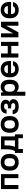

<svg xmlns="http://www.w3.org/2000/svg" viewBox="2368 -2917 749 5525"><g transform="rotate(-90 2742.5 -154.5)"><path d="M379 -398H181V0H65V-500H495V0H379Z M835 9Q722 9 658.5 -55Q595 -119 595 -234V-266Q595 -323 611.5 -368Q628 -413 659.5 -444.5Q691 -476 735 -492.5Q779 -509 835 -509Q948 -509 1011.5 -445Q1075 -381 1075 -266V-234Q1075 -177 1058.5 -132Q1042 -87 1010.5 -55.5Q979 -24 934.5 -7.5Q890 9 835 9ZM835 -99Q892 -99 922.5 -132Q953 -165 953 -234V-266Q953 -334 921.5 -367.5Q890 -401 835 -401Q778 -401 747.5 -368Q717 -335 717 -266V-234Q717 -166 748.5 -132.5Q780 -99 835 -99Z M1528 0H1217V130H1105V-100H1158Q1169 -118 1178.5 -140.5Q1188 -163 1194.5 -192.5Q1201 -222 1205 -260.5Q1209 -299 1209 -350V-500H1580V-100H1640V130H1528ZM1321 -350Q1321 -297 1317.5 -257.5Q1314 -218 1308 -188.5Q1302 -159 1294.5 -137.5Q1287 -116 1279 -100H1464V-398H1321Z M1925 9Q1812 9 1748.5 -55Q1685 -119 1685 -234V-266Q1685 -323 1701.5 -368Q1718 -413 1749.5 -444.5Q1781 -476 1825 -492.5Q1869 -509 1925 -509Q2038 -509 2101.5 -445Q2165 -381 2165 -266V-234Q2165 -177 2148.5 -132Q2132 -87 2100.5 -55.5Q2069 -24 2024.5 -7.5Q1980 9 1925 9ZM1925 -99Q1982 -99 2012.5 -132Q2043 -165 2043 -234V-266Q2043 -334 2011.5 -367.5Q1980 -401 1925 -401Q1868 -401 1837.5 -368Q1807 -335 1807 -266V-234Q1807 -166 1838.5 -132.5Q1870 -99 1925 -99Z M2440 -509Q2540 -509 2587.5 -467.5Q2635 -426 2635 -361Q2635 -329 2619.5 -302Q2604 -275 2572 -257Q2611 -240 2630.5 -211Q2650 -182 2650 -145Q2650 -111 2638 -82.5Q2626 -54 2600.5 -34Q2575 -14 2535 -2.5Q2495 9 2440 9Q2330 9 2278.5 -36.5Q2227 -82 2220 -165H2332Q2340 -128 2363 -108.5Q2386 -89 2440 -89Q2495 -89 2516.5 -106Q2538 -123 2538 -149Q2538 -175 2516.5 -192Q2495 -209 2440 -209H2385V-301H2440Q2486 -301 2504.5 -316Q2523 -331 2523 -356Q2523 -381 2504.5 -396Q2486 -411 2440 -411Q2395 -411 2375 -393Q2355 -375 2347 -340H2235Q2243 -421 2291 -465Q2339 -509 2440 -509Z M3012 9Q2918 9 2866 -50V200H2750V-500H2841L2852 -432Q2878 -471 2918.5 -490Q2959 -509 3012 -509Q3055 -509 3091.5 -493.5Q3128 -478 3154 -447.5Q3180 -417 3195 -371.5Q3210 -326 3210 -266V-234Q3210 -174 3195 -129Q3180 -84 3153.5 -53Q3127 -22 3091 -6.5Q3055 9 3012 9ZM2977 -99Q3030 -99 3059 -131Q3088 -163 3088 -234V-266Q3088 -335 3058 -368Q3028 -401 2977 -401Q2929 -401 2898.5 -368Q2868 -335 2866 -272V-234Q2866 -168 2897.5 -133.5Q2929 -99 2977 -99Z M3515 9Q3461 9 3418 -7.5Q3375 -24 3344 -55.5Q3313 -87 3296.5 -132Q3280 -177 3280 -234V-266Q3280 -323 3296.5 -368Q3313 -413 3344 -444.5Q3375 -476 3418 -492.5Q3461 -509 3515 -509Q3624 -509 3687 -442Q3750 -375 3750 -250V-211H3396Q3401 -148 3431 -120.5Q3461 -93 3515 -93Q3568 -93 3592.5 -111.5Q3617 -130 3625 -155H3745Q3737 -120 3720 -90Q3703 -60 3675 -38Q3647 -16 3607 -3.5Q3567 9 3515 9ZM3515 -407Q3464 -407 3435 -382Q3406 -357 3398 -303H3632Q3625 -359 3595.5 -383Q3566 -407 3515 -407Z M4184 -204H3966V0H3850V-500H3966V-306H4184V-500H4300V0H4184Z M4764 -353 4719 -260 4576 0H4430V-500H4546V-147L4591 -240L4734 -500H4880V0H4764Z M5215 9Q5161 9 5118 -7.5Q5075 -24 5044 -55.5Q5013 -87 4996.5 -132Q4980 -177 4980 -234V-266Q4980 -323 4996.5 -368Q5013 -413 5044 -444.5Q5075 -476 5118 -492.5Q5161 -509 5215 -509Q5324 -509 5387 -442Q5450 -375 5450 -250V-211H5096Q5101 -148 5131 -120.5Q5161 -93 5215 -93Q5268 -93 5292.5 -111.5Q5317 -130 5325 -155H5445Q5437 -120 5420 -90Q5403 -60 5375 -38Q5347 -16 5307 -3.5Q5267 9 5215 9ZM5215 -407Q5164 -407 5135 -382Q5106 -357 5098 -303H5332Q5325 -359 5295.5 -383Q5266 -407 5215 -407Z"/></g></svg>

Font: Retni Sans
Style: Bold
Weight: 700
Designer: Vitaly Kuzmin
Foundry: ParaType Ltd.
Version: Version 1.00;March 2, 2019;FontCreator 11.5.0.2425 64-bit; t